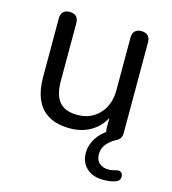

<svg xmlns="http://www.w3.org/2000/svg" viewBox="-104 -578 768 857"><g transform="rotate(15 280.5 -150.0)"><path d="M406.3 -126.2 419.3 -112.1Q399.3 -53.3 353.9 -22.2Q308.5 8.9 248.4 8.9Q189.5 8.9 150.5 -12.8Q111.6 -34.5 92.4 -77.3Q73.1 -120.2 73.1 -184V-452Q73.1 -472.4 83.6 -482.9Q94 -493.3 113.4 -493.3Q132.8 -493.3 143.5 -482.9Q154.1 -472.4 154.1 -452V-185.2Q154.1 -120.5 180.4 -89.1Q206.7 -57.8 263.9 -57.8Q326.1 -57.8 365.2 -99.7Q404.4 -141.6 404.4 -210.3V-452Q404.4 -472.4 414.8 -482.9Q425.2 -493.3 444.6 -493.3Q464 -493.3 474.7 -482.9Q485.4 -472.4 485.4 -452V-34.8Q485.4 -17.9 478.6 -8.4Q471.8 1.1 460.2 6.5Q437.7 17.6 420.2 37.9Q402.6 58.3 402.6 86Q402.6 114.2 419.4 128Q436.2 141.8 460.7 141.8Q469.8 141.8 478.4 140.3Q486.9 138.7 495.5 136.2Q509.2 132.3 516.8 137.2Q524.4 142.1 526.4 151.7Q528.4 161.2 524 170.1Q519.6 178.9 508.8 183.3Q493.9 188.8 479 190.6Q464 192.3 450 192.3Q402.5 192.3 373.6 165.9Q344.8 139.5 344.8 94.7Q344.8 59.2 365.8 26.6Q386.9 -5.9 423.5 -27.5L414.4 -7.4Q410.1 -13.2 408.2 -20.2Q406.3 -27.2 406.3 -35.9Z"/></g></svg>

Font: Nunito ExtraLight
Style: Regular
Weight: 200
Designer: Vernon Adams
Foundry: Vernon Adams
Version: Version 3.602